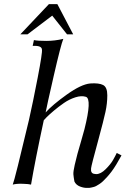

<svg xmlns="http://www.w3.org/2000/svg" viewBox="-20 -898 629 934"><path d="M571 -142Q558 -118 545.5 -97.5Q533 -77 522 -62.5Q511 -48 500 -36Q489 -24 480.5 -16Q472 -8 462.5 -2Q453 4 447.5 7Q442 10 434 12Q426 14 423 14.5Q420 15 414 16H407Q389 17 369.5 9.5Q350 2 342 -15Q338 -37 337 -50Q336 -63 343.5 -96Q351 -129 357 -150.5Q363 -172 374 -209.5Q385 -247 391 -270Q428 -417 398 -427Q376 -434 346.5 -424.5Q317 -415 291 -397Q265 -379 242.5 -360Q220 -341 206 -327L193 -313Q151 -118 131 0Q121 -3 90.5 -4Q60 -5 42 0Q52 -24 121 -315Q140 -399 163.5 -521Q187 -643 184 -657Q183 -677 139 -675L145 -703Q163 -699 205 -699Q247 -699 288 -709Q276 -680 241.5 -529.5Q207 -379 202 -351Q235 -388 305 -438Q375 -488 419 -492Q461 -495 481.5 -484.5Q502 -474 502 -434.5Q502 -395 493 -353.5Q484 -312 459 -220Q424 -92 423 -79Q420 -54 440 -52Q444 -51 448 -51Q470 -51 494 -75Q518 -99 529.5 -119Q541 -139 548 -154ZM336 -731H306L234 -822L114 -731H79L218 -878H259Z"/></svg>

Font: GFS Artemisia
Style: Italic
Weight: 400
Italic angle: -12°
Designer: Takis Katsoulidis and George D. Matthiopoulos
Foundry: George Matthiopoulos and Takis Katsoulidis
Version: Version 1.0